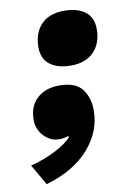

<svg xmlns="http://www.w3.org/2000/svg" viewBox="-127 -559 516 776"><g transform="rotate(-10 130.5 -171.0)"><path d="M120 -216Q186 -216 213 -181Q240 -146 240 -93Q240 -7 178.5 63.5Q117 134 1 168L-48 83Q10 68 56 44Q102 20 123 -4L120 -8Q110 -5 101.5 -3.5Q93 -2 81 -2Q48 -2 21 -29.5Q-6 -57 -6 -97Q-6 -153 28.5 -184.5Q63 -216 120 -216ZM192 -510Q246 -510 277.5 -486Q309 -462 309 -415Q309 -356 275.5 -321.5Q242 -287 181 -287Q127 -287 95.5 -311Q64 -335 64 -382Q64 -441 97 -475.5Q130 -510 192 -510Z"/></g></svg>

Font: Prodigy Sans Black
Style: Italic
Weight: 900
Italic angle: -13°
Designer: Wei Huang
Foundry: Wei Huang
Version: Version 1.003; ttfautohint (v1.8.3)